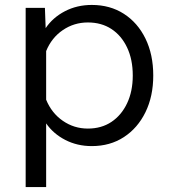

<svg xmlns="http://www.w3.org/2000/svg" viewBox="-20 -580 690 778"><path d="M352 -560Q426 -560 482 -524Q538 -488 569.5 -423.5Q601 -359 601 -274Q601 -190 569.5 -125.5Q538 -61 482 -24.5Q426 12 352 12Q293 12 244.5 -13Q196 -38 167 -80V178H84V-548H162L165 -466Q194 -509 243 -534.5Q292 -560 352 -560ZM336 -59Q391 -59 431.5 -86Q472 -113 495 -161.5Q518 -210 518 -274Q518 -339 495 -387.5Q472 -436 431.5 -462.5Q391 -489 336 -489Q280 -489 234.5 -458Q189 -427 167 -373V-176Q189 -122 234.5 -90.5Q280 -59 336 -59Z"/></svg>

Font: Azeret Mono Light
Style: Regular
Weight: 300
Designer: Martin Vácha
Foundry: Displaay
Version: Version 1.002